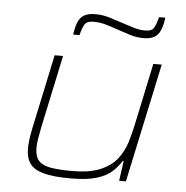

<svg xmlns="http://www.w3.org/2000/svg" viewBox="-52 -761 795 820"><g transform="rotate(5 346.0 -351.5)"><path d="M280 8Q206 8 164 -3.5Q122 -15 105 -39.5Q88 -64 88 -104Q88 -121 91 -143.5Q94 -166 99 -190L167 -510H203L136 -195Q131 -169 127.5 -148Q124 -127 124 -110Q124 -74 139.5 -55.5Q155 -37 190 -30.5Q225 -24 283 -24Q360 -24 406 -44Q452 -64 477 -96.5Q502 -129 514 -168Q526 -207 534 -246L590 -510H626L517 0H488L500 -86H496Q481 -61 457.5 -39.5Q434 -18 392.5 -5Q351 8 280 8ZM238 -605Q243 -641 252.5 -661.5Q262 -682 279.5 -691Q297 -700 326 -700Q357 -700 386 -691Q415 -682 445 -672Q468 -665 492 -657Q516 -649 544 -649Q570 -649 579 -663Q588 -677 597 -711H624Q619 -675 609.5 -654.5Q600 -634 583 -625Q566 -616 537 -616Q506 -616 476.5 -626Q447 -636 416 -646Q393 -654 370 -660.5Q347 -667 319 -667Q293 -667 283.5 -653.5Q274 -640 265 -605Z"/></g></svg>

Font: Saira Expanded Thin
Style: Italic
Weight: 250
Width: 7
Italic angle: -12°
Designer: Hector Gatti with collaboration of the Omnibus-Type team
Foundry: Omnibus-Type
Version: Version 1.101